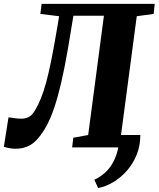

<svg xmlns="http://www.w3.org/2000/svg" viewBox="-46 -763 821 994"><path d="M680.5 -64Q680.5 -8.5 661.5 38.2Q642.5 85 610.8 121Q579 157 540.2 180Q501.5 203 462 210.5L442.5 167.5Q484 148.5 512.8 115.8Q541.5 83 556.8 37.5Q572 -8 572 -64ZM334 -681.5 323.5 -618Q305 -501 287.8 -414.2Q270.5 -327.5 252.8 -264Q235 -200.5 215 -153Q186 -84.5 143.8 -38.8Q101.5 7 35 7Q18.5 7 3 4.2Q-12.5 1.5 -26 -3L-2 -155.5Q19 -152.5 35 -150.5Q51 -148.5 63 -148.5Q87 -148.5 104 -157.8Q121 -167 137.5 -195.5Q152.5 -221 166 -254.2Q179.5 -287.5 192.8 -335.8Q206 -384 220 -453.8Q234 -523.5 250.5 -621.5L260 -679L163 -691L169.5 -743H755L749.5 -691L662 -679L580.5 -64L672 -41L665.5 0H327.5L333.5 -50L410.5 -64L492 -681.5Z"/></svg>

Font: Merriweather 24pt Black
Style: Italic
Weight: 900
Italic angle: -7.8°
Designer: Eben Sorkin
Foundry: Eben Sorkin
Version: Version 2.101